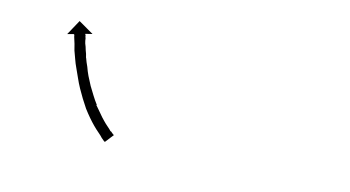

<svg xmlns="http://www.w3.org/2000/svg" viewBox="-37 -185 632 347"><g transform="rotate(10 279.0 -11.5)"><path d="M167 91Q167 91 167 91Q167 91 167 91Q167 91 167 91Q167 91 167 91Q165 89 162 86Q162 86 162 86Q162 86 162 86Q162 86 162 86Q162 86 162 86Q159 82 155 78Q155 78 155 78Q155 78 155 78Q155 78 155 78Q155 78 155 78Q150 73 145 67Q145 67 145 67Q145 67 145 67Q145 67 145 67Q145 67 145 67Q140 61 135 54Q135 54 135 54Q135 54 135 54Q135 54 135 54Q135 54 135 54Q130 47 125 39Q125 39 125 39Q125 39 125 39Q125 39 125 39Q125 39 125 39Q121 31 116 22Q116 22 116 22Q116 22 116 22Q116 22 116 22Q116 22 116 22Q112 14 108 5Q108 5 108 5Q108 5 108 5Q108 5 108 5Q108 5 108 5Q104 -4 101 -13Q101 -13 101 -13Q101 -13 101 -13Q101 -13 101 -13Q101 -13 101 -13Q98 -22 95 -30Q95 -30 95 -30Q95 -30 95 -30Q95 -30 95 -30Q95 -30 95 -30Q92 -38 90 -46Q90 -46 90 -46Q90 -46 90 -46Q90 -46 90 -46Q90 -46 90 -46Q88 -54 86 -61Q86 -61 86 -61Q86 -61 86 -61Q86 -61 86 -61Q86 -61 86 -61Q85 -67 84 -73Q84 -73 84 -73Q84 -73 84 -73Q84 -73 84 -73Q84 -73 84 -73Q83 -78 82 -82Q82 -82 82 -82Q82 -82 82 -82Q82 -82 82 -82Q82 -82 82 -82Q81 -86 81 -88Q81 -89 80 -90L68 -88L86 -115L113 -96L100 -94Q100 -93 101 -92Q101 -89 102 -86Q102 -86 102 -86Q102 -86 102 -86Q102 -86 102 -86Q102 -86 102 -86Q102 -82 103 -77Q103 -77 103 -77Q103 -77 103 -77Q103 -77 103 -77Q103 -77 103 -77Q105 -71 106 -65Q106 -65 106 -65Q106 -65 106 -65Q106 -65 106 -65Q106 -65 106 -65Q108 -59 109 -51Q109 -51 109 -51Q109 -51 109 -51Q109 -52 109 -52Q109 -52 109 -52Q111 -44 114 -36Q114 -36 114 -36Q114 -36 114 -36Q114 -36 114 -36Q114 -36 114 -36Q116 -28 119 -20Q119 -20 119 -20Q119 -20 119 -20Q119 -20 119 -20Q119 -20 119 -20Q123 -11 126 -3Q126 -3 126 -3Q126 -3 126 -3Q126 -3 126 -3Q126 -3 126 -3Q130 5 134 13Q134 13 134 13Q134 13 134 13Q134 13 134 13Q134 13 134 13Q138 21 143 29Q143 29 143 29Q143 29 143 29Q142 29 142 29Q142 29 142 29Q147 36 152 43Q152 43 152 43Q152 43 152 43Q152 43 152 43Q152 43 152 43Q156 49 161 55Q161 55 161 55Q161 55 161 55Q161 55 161 55Q161 55 161 55Q165 60 169 64Q169 64 169 64Q169 64 169 64Q169 64 169 64Q169 64 169 64Q173 68 176 72Q176 72 176 72Q176 72 176 72Q176 71 176 71Q176 71 176 71Q179 74 181 76Q181 76 181 76Q181 76 181 76Q181 76 181 76Q181 76 181 76Q182 77 183 77L169 92Q168 92 167 91Z"/></g></svg>

Font: FRB American Cursive Just Arrows Black
Style: Bold Italic
Weight: 900
Italic angle: -25°
Version: Version 2.0;Modular Font Editor K font №1